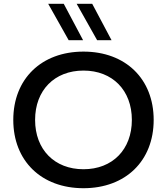

<svg xmlns="http://www.w3.org/2000/svg" viewBox="-20 -982 880 1012"><path d="M420 10C642 10 790 -134 790 -350C790 -566 642 -710 420 -710C198 -710 50 -566 50 -350C50 -134 198 10 420 10ZM420 -90C267 -90 165 -194 165 -350C165 -506 267 -610 420 -610C573 -610 675 -506 675 -350C675 -194 573 -90 420 -90ZM418 -770 316 -962H234L342 -770ZM568 -770 466 -962H384L492 -770Z"/></svg>

Font: Goli Medium
Style: Regular
Weight: 500
Designer: jaikishan Patel
Foundry: MagicType
Version: Version 1.000;Glyphs 3.2 (3242)